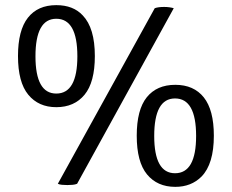

<svg xmlns="http://www.w3.org/2000/svg" viewBox="-20 -715 901 747"><path d="M764 -28Q724 12 662 12Q592 12 552 -36.5Q512 -85 512 -187Q512 -288 551 -336.5Q590 -385 662 -385Q734 -385 773 -336Q812 -287 812 -187Q812 -77 764 -28ZM661 -332Q580 -332 580 -186Q580 -41 661 -41Q743 -41 743 -186Q743 -332 661 -332ZM302 -655Q349 -606 349 -497Q349 -395 309 -346.5Q269 -298 199 -298Q130 -298 90 -346.5Q50 -395 50 -497Q50 -597 88.5 -646Q127 -695 199 -695Q265 -695 302 -655ZM199 -642Q118 -642 118 -496Q118 -351 199 -351Q281 -351 281 -496Q281 -642 199 -642ZM205 0 582 -683Q595 -688 619 -688Q630 -688 640 -686.5Q650 -685 656 -683L280 0Q273 3 263 4Q253 5 242 5Q231 5 221 4Q211 3 205 0Z"/></svg>

Font: Signika
Style: Light
Weight: 300
Designer: Anna Giedrys
Foundry: Anna Giedrys
Version: Version 1.001